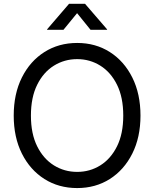

<svg xmlns="http://www.w3.org/2000/svg" viewBox="-20 -960 796 991"><path d="M378.4 10.7Q283.2 10.7 209.2 -36.1Q135.3 -83 93 -167.2Q50.8 -251.5 50.8 -363.3Q50.8 -475.6 93 -560.1Q135.3 -644.5 209.2 -691.4Q283.2 -738.3 378.4 -738.3Q473.1 -738.3 546.9 -691.4Q620.6 -644.5 662.8 -560.1Q705.1 -475.6 705.1 -363.3Q705.1 -251.5 662.8 -167.2Q620.6 -83 546.9 -36.1Q473.1 10.7 378.4 10.7ZM378.4 -72.8Q443.8 -72.8 497.8 -106.4Q551.8 -140.1 584 -204.8Q616.2 -269.5 616.2 -363.3Q616.2 -457.5 584 -522.5Q551.8 -587.4 497.8 -621.1Q443.8 -654.8 378.4 -654.8Q312.5 -654.8 258.3 -621.1Q204.1 -587.4 171.9 -522.5Q139.6 -457.5 139.6 -363.3Q139.6 -269.5 171.9 -204.8Q204.1 -140.1 258.3 -106.4Q312.5 -72.8 378.4 -72.8ZM307.6 -806.2H223.1V-808.6L336.4 -940.4H418.9L532.7 -808.6V-806.2H447.3L377.9 -892.1Z"/></svg>

Font: Inter 24pt
Style: Regular
Weight: 400
Designer: Rasmus Andersson
Foundry: rsms
Version: Version 4.001;git-66647c0bb